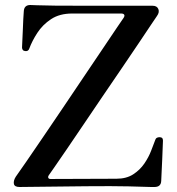

<svg xmlns="http://www.w3.org/2000/svg" viewBox="-20 -747 707 767"><path d="M597 0Q595 0 583 0Q559 -1 494 -2.5Q429 -4 325 -3L58 0Q38 0 35.5 -12.5Q33 -25 43 -41Q56 -59 84.5 -100.5Q113 -142 151.5 -198.5Q190 -255 232.5 -318Q275 -381 316 -442Q357 -503 391.5 -554Q426 -605 448 -638Q470 -671 474 -676Q479 -684 476 -688.5Q473 -693 464 -693H268Q218 -693 184 -670.5Q150 -648 129 -615.5Q108 -583 97 -553Q93 -541 80 -543Q73 -544 70.5 -548.5Q68 -553 68 -557Q68 -560 69 -579Q70 -598 71 -623Q72 -648 73 -670Q74 -692 75 -701Q76 -727 101 -727Q106 -727 128 -726Q150 -725 199 -724.5Q248 -724 332 -724H590Q607 -724 612.5 -711Q618 -698 607 -683Q604 -679 585 -650.5Q566 -622 535.5 -576.5Q505 -531 467.5 -476Q430 -421 390.5 -363Q351 -305 314 -250Q277 -195 246.5 -150.5Q216 -106 197 -78.5Q178 -51 175 -47Q171 -41 173 -36.5Q175 -32 182 -32L445 -33Q485 -33 512 -50.5Q539 -68 556.5 -93.5Q574 -119 584 -145.5Q594 -172 601 -190Q604 -199 619 -199Q627 -198 629 -194Q631 -190 631 -185Q631 -182 630 -160Q629 -138 628 -109.5Q627 -81 625.5 -56.5Q624 -32 624 -24Q623 0 597 0Z"/></svg>

Font: Zen Old Mincho SemiBold
Style: Regular
Weight: 600
Version: Version 1.500